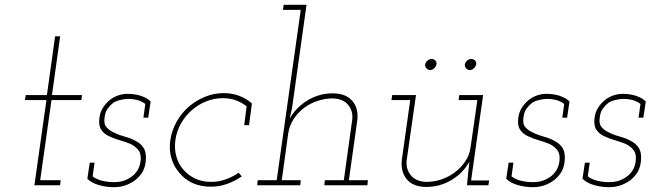

<svg xmlns="http://www.w3.org/2000/svg" viewBox="-20 -770 2719 798"><path d="M209 -619 175 -375H87L84 -354H173L123 0H230L232 -21H147L194 -354H318L321 -375H196L230 -619Z M343 -27Q361 -9 392 -0.5Q423 8 453 8Q484 8 509 -2.5Q534 -13 551 -29Q567 -44 575.5 -61.5Q584 -79 586 -102Q589 -135 578 -153.5Q567 -172 546 -183Q526 -195 501 -201.5Q476 -208 456 -218Q435 -227 422.5 -241.5Q410 -256 415 -283Q417 -304 427.5 -318.5Q438 -333 451 -343Q464 -351 482 -355Q500 -359 513 -359Q532 -359 550 -354.5Q568 -350 584 -338L576 -281H596L606 -348Q597 -358 581 -365.5Q565 -373 550 -376Q534 -379 522.5 -379.5Q511 -380 510 -380Q491 -380 471.5 -373.5Q452 -367 436 -354Q420 -341 408 -322.5Q396 -304 393 -279Q389 -248 401 -230.5Q413 -213 433 -204Q454 -194 478.5 -187Q503 -180 524 -171Q544 -161 556 -145Q568 -129 564 -99Q561 -77 551 -61.5Q541 -46 526 -35Q510 -24 493 -18.5Q476 -13 453 -13Q429 -13 405.5 -18.5Q382 -24 365 -37L373 -94H353Z M985 -37 972 -52Q947 -35 918 -24.5Q889 -14 858 -14Q821 -14 792 -27.5Q763 -41 742 -65Q722 -88 713 -119.5Q704 -151 709 -188Q714 -224 731.5 -255.5Q749 -287 776 -311Q803 -335 836.5 -348.5Q870 -362 907 -362Q936 -362 960.5 -353Q985 -344 1005 -328L995 -250H1015L1027 -340Q1005 -360 975 -371.5Q945 -383 910 -383Q869 -383 831.5 -367.5Q794 -352 764 -326Q734 -300 714 -264Q694 -228 688 -188Q682 -147 692.5 -112Q703 -77 726 -51Q748 -24 781 -9Q814 6 856 6Q891 6 923.5 -5.5Q956 -17 985 -37Z M1330 -21 1328 0H1507L1509 -21H1430L1465 -270Q1471 -320 1444 -351Q1417 -382 1363 -382Q1306 -382 1258.5 -353Q1211 -324 1184 -277L1194 -322L1254 -750H1159L1156 -729H1230L1130 -21H1051L1049 0H1228L1230 -21H1151L1178 -216Q1183 -248 1200 -274.5Q1217 -301 1243 -321Q1268 -340 1299.5 -350.5Q1331 -361 1364 -361Q1407 -359 1427.5 -333.5Q1448 -308 1444 -273L1409 -21Z M1921 0H2010L2013 -20H1938L1988 -375H1889L1886 -354H1964L1936 -159Q1932 -127 1914.5 -100.5Q1897 -74 1872 -55Q1846 -35 1815 -24.5Q1784 -14 1751 -14Q1708 -16 1687.5 -41.5Q1667 -67 1670 -102L1709 -375H1610L1607 -354H1685L1650 -105Q1645 -55 1671.5 -24Q1698 7 1752 7Q1808 7 1856 -21.5Q1904 -50 1931 -98L1926 -53ZM1912 -502Q1911 -493 1917.5 -486Q1924 -479 1933 -479Q1942 -479 1949.5 -486Q1957 -493 1959 -502Q1961 -512 1954.5 -518.5Q1948 -525 1939 -525Q1930 -525 1922 -518.5Q1914 -512 1912 -502ZM1747 -502Q1746 -493 1752.5 -486Q1759 -479 1768 -479Q1777 -479 1784.5 -486Q1792 -493 1794 -502Q1796 -512 1789.5 -518.5Q1783 -525 1774 -525Q1765 -525 1757 -518.5Q1749 -512 1747 -502Z M2084 -27Q2102 -9 2133 -0.5Q2164 8 2194 8Q2225 8 2250 -2.5Q2275 -13 2292 -29Q2308 -44 2316.5 -61.5Q2325 -79 2327 -102Q2330 -135 2319 -153.5Q2308 -172 2287 -183Q2267 -195 2242 -201.5Q2217 -208 2197 -218Q2176 -227 2163.5 -241.5Q2151 -256 2156 -283Q2158 -304 2168.5 -318.5Q2179 -333 2192 -343Q2205 -351 2223 -355Q2241 -359 2254 -359Q2273 -359 2291 -354.5Q2309 -350 2325 -338L2317 -281H2337L2347 -348Q2338 -358 2322 -365.5Q2306 -373 2291 -376Q2275 -379 2263.5 -379.5Q2252 -380 2251 -380Q2232 -380 2212.5 -373.5Q2193 -367 2177 -354Q2161 -341 2149 -322.5Q2137 -304 2134 -279Q2130 -248 2142 -230.5Q2154 -213 2174 -204Q2195 -194 2219.5 -187Q2244 -180 2265 -171Q2285 -161 2297 -145Q2309 -129 2305 -99Q2302 -77 2292 -61.5Q2282 -46 2267 -35Q2251 -24 2234 -18.5Q2217 -13 2194 -13Q2170 -13 2146.5 -18.5Q2123 -24 2106 -37L2114 -94H2094Z M2401 -27Q2419 -9 2450 -0.5Q2481 8 2511 8Q2542 8 2567 -2.5Q2592 -13 2609 -29Q2625 -44 2633.5 -61.5Q2642 -79 2644 -102Q2647 -135 2636 -153.5Q2625 -172 2604 -183Q2584 -195 2559 -201.5Q2534 -208 2514 -218Q2493 -227 2480.5 -241.5Q2468 -256 2473 -283Q2475 -304 2485.5 -318.5Q2496 -333 2509 -343Q2522 -351 2540 -355Q2558 -359 2571 -359Q2590 -359 2608 -354.5Q2626 -350 2642 -338L2634 -281H2654L2664 -348Q2655 -358 2639 -365.5Q2623 -373 2608 -376Q2592 -379 2580.5 -379.5Q2569 -380 2568 -380Q2549 -380 2529.5 -373.5Q2510 -367 2494 -354Q2478 -341 2466 -322.5Q2454 -304 2451 -279Q2447 -248 2459 -230.5Q2471 -213 2491 -204Q2512 -194 2536.5 -187Q2561 -180 2582 -171Q2602 -161 2614 -145Q2626 -129 2622 -99Q2619 -77 2609 -61.5Q2599 -46 2584 -35Q2568 -24 2551 -18.5Q2534 -13 2511 -13Q2487 -13 2463.5 -18.5Q2440 -24 2423 -37L2431 -94H2411Z"/></svg>

Font: Josefin Slab ExtraLight
Style: Italic
Weight: 250
Italic angle: -12°
Designer: Santiago Orozco
Foundry: Typemade
Version: Version 2.100